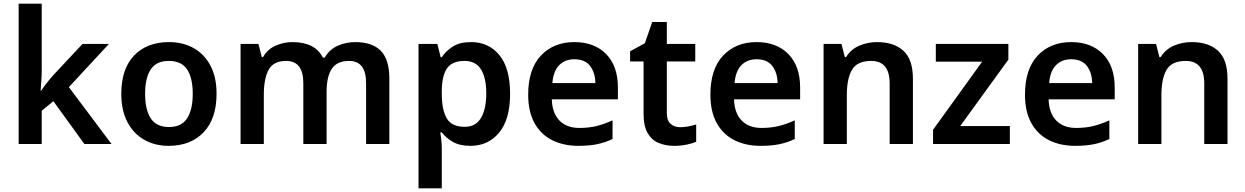

<svg xmlns="http://www.w3.org/2000/svg" viewBox="-20 -780 6746 1040"><path d="M206 -399Q206 -373 204 -344Q202 -315 200 -289H203Q215 -307 233 -330Q251 -353 267 -371L427 -542H570L353 -308L584 0H437L269 -232L206 -180V0H81V-760H206Z M1153 -272Q1153 -137 1083 -63.5Q1013 10 893 10Q819 10 761 -23Q703 -56 670 -119Q637 -182 637 -272Q637 -407 706.5 -479.5Q776 -552 896 -552Q971 -552 1029 -519.5Q1087 -487 1120 -424.5Q1153 -362 1153 -272ZM766 -272Q766 -186 796.5 -139Q827 -92 895 -92Q963 -92 993.5 -139Q1024 -186 1024 -272Q1024 -358 993.5 -404Q963 -450 894 -450Q827 -450 796.5 -404Q766 -358 766 -272Z M1904 -552Q1996 -552 2042.5 -505Q2089 -458 2089 -353V0H1963V-329Q1963 -450 1871 -450Q1805 -450 1777 -407Q1749 -364 1749 -282V0H1623V-329Q1623 -450 1530 -450Q1461 -450 1435 -402Q1409 -354 1409 -265V0H1283V-542H1380L1398 -471H1405Q1429 -513 1472.5 -532.5Q1516 -552 1563 -552Q1624 -552 1665.5 -531.5Q1707 -511 1729 -468H1739Q1764 -512 1809 -532Q1854 -552 1904 -552Z M2532 -552Q2627 -552 2685 -481.5Q2743 -411 2743 -272Q2743 -133 2683.5 -61.5Q2624 10 2529 10Q2469 10 2432 -12Q2395 -34 2373 -63H2365Q2368 -44 2370.5 -21.5Q2373 1 2373 20V240H2247V-542H2349L2367 -470H2373Q2395 -504 2433 -528Q2471 -552 2532 -552ZM2496 -450Q2429 -450 2401.5 -410Q2374 -370 2373 -289V-273Q2373 -186 2399.5 -139.5Q2426 -93 2498 -93Q2557 -93 2585.5 -141.5Q2614 -190 2614 -274Q2614 -358 2585.5 -404Q2557 -450 2496 -450Z M3091 -552Q3200 -552 3263.5 -487Q3327 -422 3327 -306V-242H2969Q2971 -168 3010 -127.5Q3049 -87 3118 -87Q3170 -87 3212 -97.5Q3254 -108 3298 -128V-27Q3258 -8 3215 1Q3172 10 3112 10Q3033 10 2971.5 -20.5Q2910 -51 2875.5 -113Q2841 -175 2841 -267Q2841 -406 2910 -479Q2979 -552 3091 -552ZM3091 -459Q3040 -459 3008.5 -426.5Q2977 -394 2972 -330H3205Q3204 -386 3176.5 -422.5Q3149 -459 3091 -459Z M3664 -91Q3687 -91 3709.5 -95.5Q3732 -100 3751 -106V-12Q3731 -3 3699 3.5Q3667 10 3632 10Q3586 10 3548 -5.5Q3510 -21 3488 -59Q3466 -97 3466 -165V-447H3393V-502L3473 -546L3513 -661H3592V-542H3746V-447H3592V-166Q3592 -128 3612 -109.5Q3632 -91 3664 -91Z M4078 -552Q4187 -552 4250.5 -487Q4314 -422 4314 -306V-242H3956Q3958 -168 3997 -127.5Q4036 -87 4105 -87Q4157 -87 4199 -97.5Q4241 -108 4285 -128V-27Q4245 -8 4202 1Q4159 10 4099 10Q4020 10 3958.5 -20.5Q3897 -51 3862.5 -113Q3828 -175 3828 -267Q3828 -406 3897 -479Q3966 -552 4078 -552ZM4078 -459Q4027 -459 3995.5 -426.5Q3964 -394 3959 -330H4192Q4191 -386 4163.5 -422.5Q4136 -459 4078 -459Z M4731 -552Q4822 -552 4873.5 -505Q4925 -458 4925 -353V0H4799V-328Q4799 -450 4699 -450Q4623 -450 4595 -402Q4567 -354 4567 -265V0H4441V-542H4538L4556 -471H4563Q4589 -513 4634.5 -532.5Q4680 -552 4731 -552Z M5450 0H5034V-77L5300 -446H5049V-542H5442V-457L5181 -97H5450Z M5782 -552Q5891 -552 5954.5 -487Q6018 -422 6018 -306V-242H5660Q5662 -168 5701 -127.5Q5740 -87 5809 -87Q5861 -87 5903 -97.5Q5945 -108 5989 -128V-27Q5949 -8 5906 1Q5863 10 5803 10Q5724 10 5662.5 -20.5Q5601 -51 5566.5 -113Q5532 -175 5532 -267Q5532 -406 5601 -479Q5670 -552 5782 -552ZM5782 -459Q5731 -459 5699.5 -426.5Q5668 -394 5663 -330H5896Q5895 -386 5867.5 -422.5Q5840 -459 5782 -459Z M6435 -552Q6526 -552 6577.5 -505Q6629 -458 6629 -353V0H6503V-328Q6503 -450 6403 -450Q6327 -450 6299 -402Q6271 -354 6271 -265V0H6145V-542H6242L6260 -471H6267Q6293 -513 6338.5 -532.5Q6384 -552 6435 -552Z"/></svg>

Font: Noto Sans Gujarati UI SemiBold
Style: Regular
Weight: 600
Designer: Jelle Bosma - Monotype Design Team, Universal Thirst
Foundry: Monotype Imaging Inc.
Version: Version 2.106; ttfautohint (v1.8.4.7-5d5b)